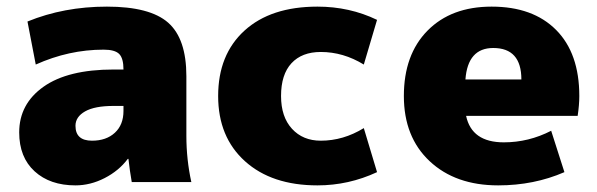

<svg xmlns="http://www.w3.org/2000/svg" viewBox="-20 -550 1803 580"><path d="M323 -340H353Q353 -374 340 -387Q327 -400 293 -400Q188 -400 88 -355L63 -485Q173 -530 303 -530Q433 -530 488 -481.5Q543 -433 543 -320V-140Q543 -68 558 0H378Q372 -34 368 -70H366Q339 -34 296 -12Q253 10 208 10Q131 10 84.5 -32.5Q38 -75 38 -150Q38 -236 111.5 -288Q185 -340 323 -340ZM208 -170Q208 -125 258 -125Q301 -125 327 -149Q353 -173 353 -215V-230H323Q266 -230 237 -213.5Q208 -197 208 -170Z M1079 -163 1119 -30Q1033 10 939 10Q801 10 720 -63Q639 -136 639 -260Q639 -385 718.5 -457.5Q798 -530 939 -530Q1036 -530 1119 -490L1079 -355Q1017 -393 949 -393Q892 -393 860.5 -359Q829 -325 829 -260Q829 -197 862 -161Q895 -125 949 -125Q1017 -125 1079 -163Z M1386 -310H1555Q1555 -405 1470 -405Q1393 -405 1386 -310ZM1388 -200Q1405 -120 1502 -120Q1577 -120 1645 -155L1685 -30Q1593 10 1485 10Q1356 10 1278 -63Q1200 -136 1200 -260Q1200 -385 1271.5 -457.5Q1343 -530 1465 -530Q1590 -530 1660 -459.5Q1730 -389 1730 -260Q1730 -233 1725 -200Z"/></svg>

Font: M PLUS 1p Black
Style: Regular
Weight: 900
Version: Version 1.061